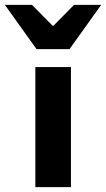

<svg xmlns="http://www.w3.org/2000/svg" viewBox="-81 -773 438 793"><path d="M65 0V-496H212V0ZM70 -570 -61 -753H51L136 -667H140L225 -753H337L206 -570Z"/></svg>

Font: Source Sans 3 ExtraLight
Style: Bold
Weight: 700
Version: Version 3.052;hotconv 1.1.0;makeotfexe 2.6.0